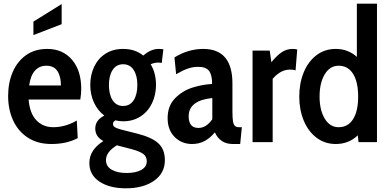

<svg xmlns="http://www.w3.org/2000/svg" viewBox="-20 -770 2114 1040"><path d="M24 -250Q24 -322 49 -380Q74 -438 121.5 -471.5Q169 -505 236 -505Q320 -505 370 -446.5Q420 -388 420 -289Q420 -264 415 -231H135Q141 -156 177 -118.5Q213 -81 268 -81Q334 -81 396 -117L401 -22Q342 10 258 10Q183 10 130 -25Q77 -60 50.5 -119Q24 -178 24 -250ZM310 -307Q310 -356 291 -385Q272 -414 231 -414Q193 -414 169 -387Q145 -360 138 -307ZM161 -653 314 -748V-639L161 -580Z M464 113Q464 42 540 -6Q496 -29 496 -74Q496 -119 545 -144Q509 -171 489 -214.5Q469 -258 469 -310Q469 -365 490.5 -409.5Q512 -454 552 -479.5Q592 -505 647 -505Q712 -505 756 -469Q797 -505 840 -505Q853 -505 865 -503L856 -429Q846 -431 836 -431Q817 -431 796 -422Q825 -375 825 -310Q825 -256 803.5 -211Q782 -166 741.5 -139.5Q701 -113 647 -113Q627 -113 605 -118Q592 -110 592 -99Q592 -88 601.5 -81.5Q611 -75 633 -69L724 -46Q803 -26 838 6.5Q873 39 873 98Q873 168 814.5 209Q756 250 662 250Q573 250 518.5 213.5Q464 177 464 113ZM724 -310Q724 -360 704 -391Q684 -422 647 -422Q610 -422 590 -391Q570 -360 570 -310Q570 -258 590 -227Q610 -196 647 -196Q684 -196 704 -227Q724 -258 724 -310ZM775 104Q775 79 757.5 65Q740 51 697 39L613 17Q554 53 554 97Q554 131 584.5 149Q615 167 666 167Q715 167 745 150.5Q775 134 775 104Z M888 -130Q888 -197 928.5 -238Q969 -279 1024 -296Q1079 -313 1129 -315Q1129 -365 1112 -386.5Q1095 -408 1054 -408Q1024 -408 996 -398Q968 -388 934 -368L925 -459Q1000 -505 1081 -505Q1239 -505 1239 -318V-169Q1239 -131 1242 -113Q1245 -95 1252.5 -88Q1260 -81 1276 -81H1290L1281 10H1240Q1206 10 1181.5 -6.5Q1157 -23 1144 -53Q1118 -22 1088 -6Q1058 10 1020 10Q964 10 926 -28Q888 -66 888 -130ZM1130 -124V-239Q1002 -226 1002 -140Q1002 -77 1055 -77Q1097 -77 1130 -124Z M1348 -496H1441L1450 -433Q1480 -470 1506.5 -487.5Q1533 -505 1566 -505Q1579 -505 1590 -502L1581 -389Q1569 -393 1550 -393Q1500 -393 1457 -343V0H1348Z M2022 -750V0H1922L1918 -37Q1869 10 1799 10Q1739 10 1694 -24.5Q1649 -59 1625 -117.5Q1601 -176 1601 -247Q1601 -318 1624.5 -376.5Q1648 -435 1693 -470Q1738 -505 1799 -505Q1865 -505 1913 -462V-750ZM1920 -247Q1920 -326 1892.5 -370Q1865 -414 1814 -414Q1767 -414 1739 -367.5Q1711 -321 1711 -247Q1711 -174 1739 -127.5Q1767 -81 1814 -81Q1865 -81 1892.5 -124.5Q1920 -168 1920 -247Z"/></svg>

Font: Cabin Condensed SemiBold
Style: Regular
Weight: 600
Width: 3
Designer: Pablo Impallari
Foundry: Pablo Impallari. http://www.impallari.com Igino Marini. http://www.ikern.com
Version: Version 2.200